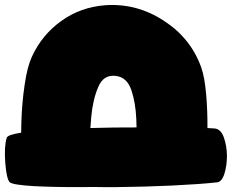

<svg xmlns="http://www.w3.org/2000/svg" viewBox="-20 -764 971 784"><path d="M452.1 -454.1Q498 -449.2 516.1 -397Q533.7 -345.2 536.6 -276.9L537.6 -243.7Q446.8 -244.1 349.1 -241.2Q350.6 -264.6 352.5 -285.6Q358.9 -356.9 380.9 -408.2Q402.3 -460 452.1 -454.1ZM857.9 -239.3Q846.7 -240.2 827.1 -241.2Q827.6 -311.5 821.8 -378.9Q815.4 -451.2 801.3 -489.7Q758.8 -608.4 648.4 -679.7Q538.1 -751.5 410.2 -742.7Q308.6 -734.9 230 -678.2Q150.9 -621.6 109.9 -531.7Q90.8 -489.7 80.6 -417.5Q69.8 -345.2 67.4 -270Q66.4 -245.6 66.4 -222.2Q11.2 -213.9 7.3 -201.2Q-3.4 -166 1.5 -99.1Q6.8 -32.7 20 -19.5Q34.7 -8.8 119.6 -3.9Q204.6 0.5 314.9 0L359.9 -0.5Q406.2 0.5 458.5 0Q568.4 -1 682.1 -6.3Q795.4 -11.7 867.2 -19.5Q886.2 -22 896.5 -55.2Q906.7 -88.4 906.7 -127.9Q906.2 -167.5 894.5 -201.7Q882.8 -235.8 857.9 -239.3Z"/></svg>

Font: ARCO
Style: Regular
Weight: 700
Designer: Rafael Olivo Díaz, Denis Ignatov
Foundry: Rafael Olivo Díaz
Version: Version 1.10 March 1, 2019